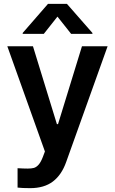

<svg xmlns="http://www.w3.org/2000/svg" viewBox="-20 -768 592 987"><path d="M70.3 196.3V96.7Q101.6 98.6 123 98.6Q141.6 98.6 154.1 95.2Q166.5 91.8 178.2 78.9Q189.9 65.9 200.2 39.1L210.9 10.7L17.6 -530.3H149.4L272.5 -129.9H278.3L401.4 -530.3H533.2L320.3 64.5Q296.9 130.9 252 165Q207 199.2 134.8 199.2Q93.8 199.2 70.3 196.3ZM275.4 -682.6 205.1 -593.8H96.7V-598.6L226.6 -748H324.2L455.1 -598.6V-593.8H345.7Z"/></svg>

Font: Pretendard JP SemiBold
Style: Regular
Weight: 600
Designer: Base glyphs from Inter by Rasmus Andersson; Hangeul glyphs from Noto Sans CJK(Source Han Sans) by Jang Soo-young and Kan
Foundry: Kil Hyung-jin
Version: Version 1.309